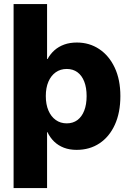

<svg xmlns="http://www.w3.org/2000/svg" viewBox="-20 -748 657 972"><path d="M367.7 10.7Q332 10.7 303.5 -0.2Q274.9 -11.2 254.2 -31.2Q233.4 -51.3 220.2 -79.1H218.3V204.1H48.8V-727.5H218.3V-449.2H220.7Q234.9 -475.1 255.9 -493.7Q276.9 -512.2 305.2 -522.5Q333.5 -532.7 369.1 -532.7Q432.6 -532.7 482.4 -499.5Q532.2 -466.3 560.8 -405.5Q589.4 -344.7 589.4 -261.7Q589.4 -177.7 561.5 -116.7Q533.7 -55.7 483.9 -22.5Q434.1 10.7 367.7 10.7ZM317.9 -123.5Q349.6 -123.5 372.1 -140.4Q394.5 -157.2 406.5 -188.2Q418.5 -219.2 418.5 -261.7Q418.5 -304.2 406.5 -335Q394.5 -365.7 372.1 -382.3Q349.6 -398.9 317.9 -398.9Q286.1 -398.9 262.2 -382.1Q238.3 -365.2 225.1 -334.5Q211.9 -303.7 211.9 -261.7Q211.9 -219.7 225.1 -188.7Q238.3 -157.7 262.2 -140.6Q286.1 -123.5 317.9 -123.5Z"/></svg>

Font: Inter 28pt ExtraBold
Style: Regular
Weight: 800
Designer: Rasmus Andersson
Foundry: rsms
Version: Version 4.001;git-66647c0bb